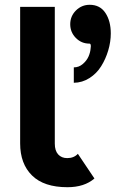

<svg xmlns="http://www.w3.org/2000/svg" viewBox="-20 -779 487 809"><path d="M291 -430.2V-495.1Q312.5 -495.1 329.1 -509.5Q345.7 -523.9 353.3 -541.5Q360.8 -559.1 361.8 -575.2Q365.2 -595.2 356.9 -595.2Q323.2 -595.2 299.6 -619.1Q275.9 -643.1 275.9 -676.8Q275.9 -710.9 300 -734.9Q324.2 -758.8 357.9 -758.8Q401.4 -758.8 424.1 -724.6Q446.8 -690.4 446.8 -638.2Q446.8 -602.5 436 -566.4Q425.3 -530.3 406.2 -499.8Q387.2 -469.2 356.9 -450Q326.7 -430.7 291 -430.2ZM264.2 9.8Q165 9.8 115 -39.6Q64.9 -88.9 64.9 -174.8V-750H210.9V-173.8Q210.9 -144 225.1 -128.4Q239.3 -112.8 263.2 -112.8Q291.5 -112.8 308.1 -130.9L377.9 -26.9Q335.4 9.8 264.2 9.8Z"/></svg>

Font: Orkney
Style: Bold
Weight: 700
Designer: Samuel Oakes and Alfredo Marco Pradil
Foundry: Alfredo Marco Pradil
Version: 1.0